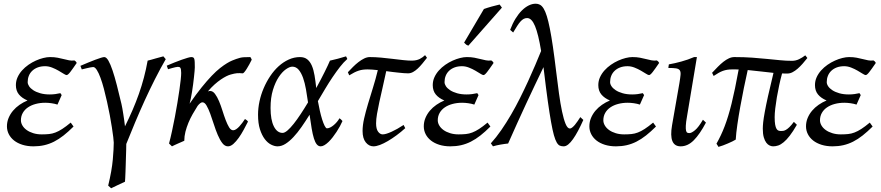

<svg xmlns="http://www.w3.org/2000/svg" viewBox="-20 -762 4710 1026"><path d="M390.1 -425.8Q368.2 -393.6 355.5 -377.2Q342.8 -360.8 335.9 -360.8Q331.1 -360.8 319.6 -368.2Q308.1 -375.5 292.5 -384.5Q276.9 -393.6 258.3 -400.9Q239.7 -408.2 221.2 -408.2Q198.7 -408.2 181.4 -401.6Q164.1 -395 152.1 -383.5Q140.1 -372.1 134 -356.7Q127.9 -341.3 127.9 -323.2Q127.9 -312.5 135.5 -301Q143.1 -289.6 158 -279.8Q172.9 -270 195.1 -263.7Q217.3 -257.3 246.1 -257.3Q261.7 -257.3 276.1 -259.3Q290.5 -261.2 302.7 -264.2L309.6 -253.9L287.1 -203.1Q272 -208 254.9 -210.4Q237.8 -212.9 222.2 -212.9Q194.3 -212.9 170.7 -206.5Q147 -200.2 129.4 -188.2Q111.8 -176.3 101.8 -158.7Q91.8 -141.1 91.8 -119.1Q91.8 -105 99.9 -91.3Q107.9 -77.6 122.6 -67.1Q137.2 -56.6 157.7 -50.3Q178.2 -43.9 203.1 -43.9Q225.1 -43.9 242.2 -45.7Q259.3 -47.4 276.4 -54Q293.5 -60.5 312.7 -73Q332 -85.4 357.9 -106.9L373 -85.9Q345.2 -58.1 319.8 -38.1Q294.4 -18.1 268.8 -5.1Q243.2 7.8 216.3 13.9Q189.5 20 159.2 20Q126.5 20 100.1 11.7Q73.7 3.4 55.4 -11Q37.1 -25.4 27.1 -44.9Q17.1 -64.5 17.1 -86.9Q17.1 -110.4 25.9 -131.6Q34.7 -152.8 49.6 -170.4Q64.5 -188 84.5 -201.9Q104.5 -215.8 127 -225.1Q97.7 -237.3 81.3 -257.1Q64.9 -276.9 64.9 -307.1Q64.9 -329.6 74 -349.4Q83 -369.1 97.9 -385.7Q112.8 -402.3 132.1 -415.8Q151.4 -429.2 171.6 -438.2Q191.9 -447.3 211.4 -452.1Q231 -457 247.1 -457Q270 -457 287.6 -453.6Q305.2 -450.2 320.3 -446.3Q335.4 -442.4 349.1 -439.7Q362.8 -437 377.9 -439Q382.3 -436.5 384.8 -433.6Q387.2 -430.7 390.1 -425.8Z M865.7 -445.8Q836.4 -395 808.1 -339.1Q779.8 -283.2 753.2 -224.9Q726.6 -166.5 701.9 -107.7Q677.2 -48.8 654.8 7.3Q654.8 19.5 654.3 37.6Q653.8 55.7 653.1 75.9Q652.3 96.2 651.9 117.2Q651.4 138.2 650.6 156.5Q649.9 174.8 649.2 189Q648.4 203.1 647.9 209Q630.9 217.3 610.1 226.6Q589.4 235.8 573.7 244.1Q570.8 241.2 567.4 238Q564 234.9 558.1 230Q577.6 149.4 582.8 90.6Q587.9 31.7 587.9 0Q587.9 -7.8 585.2 -29.5Q582.5 -51.3 577.9 -81.3Q573.2 -111.3 566.7 -146.7Q560.1 -182.1 552 -218Q543.9 -253.9 535.2 -287.4Q526.4 -320.8 516.8 -346.7Q507.3 -372.6 497.3 -388.2Q487.3 -403.8 478 -403.8Q473.6 -403.8 463.6 -401.9Q453.6 -399.9 443.4 -397.5Q433.1 -395 417 -391.1L409.7 -410.2Q430.2 -418.9 450.7 -427.5Q471.2 -436 488.8 -442.6Q506.3 -449.2 519 -453.1Q531.7 -457 537.1 -457Q548.3 -457 559.3 -438Q570.3 -418.9 581.5 -385.5Q592.8 -352.1 604.5 -306.4Q616.2 -260.7 628.9 -207Q631.3 -196.8 633.8 -182.9Q636.2 -168.9 638.7 -153.1Q641.1 -137.2 643.6 -120.4Q646 -103.5 647.9 -86.9Q669.9 -131.3 688.5 -174.3Q707 -217.3 722.2 -260.3Q737.3 -303.2 749 -347.4Q760.7 -391.6 769 -438Q777.8 -439.9 788.8 -443.1Q799.8 -446.3 811 -449.5Q822.3 -452.6 833.3 -455.6Q844.2 -458.5 853 -460.9Z M1305.2 -112.3Q1294.9 -91.8 1282.2 -68.4Q1269.5 -44.9 1255.6 -25.4Q1241.7 -5.9 1227.1 7.1Q1212.4 20 1198.2 20Q1181.2 20 1168 2.7Q1154.8 -14.6 1143.6 -41Q1132.3 -67.4 1122.8 -97.7Q1113.3 -127.9 1103.5 -154.3Q1093.8 -180.7 1083.7 -198Q1073.7 -215.3 1061.5 -215.3Q1056.2 -215.3 1049.6 -210.2Q1043 -205.1 1036.1 -196.3Q1022.5 -174.8 1009.5 -152.1Q996.6 -129.4 986.8 -105.7Q977.1 -82 970.9 -57.9Q964.8 -33.7 964.8 -9.8Q958 -6.8 949.2 -2.9Q940.4 1 931.4 4.9Q922.4 8.8 913.6 12.9Q904.8 17.1 898.9 20L883.3 4.9Q891.6 -25.9 899.4 -62.5Q907.2 -99.1 914.6 -137.2Q921.9 -175.3 928 -212.4Q934.1 -249.5 938.7 -281.2Q943.4 -313 945.8 -336.7Q948.2 -360.4 948.2 -372.1Q948.2 -383.3 947 -389.9Q945.8 -396.5 943.6 -399.7Q941.4 -402.8 938 -403.8Q934.6 -404.8 930.2 -404.8Q925.8 -404.8 917.2 -402.8Q908.7 -400.9 899.9 -398.4Q891.1 -396 877.9 -392.1L871.1 -411.1Q891.6 -419.9 912.4 -428.2Q933.1 -436.5 951.2 -442.9Q969.2 -449.2 982.7 -453.1Q996.1 -457 1002 -457Q1008.8 -457 1012.7 -454.8Q1016.6 -452.6 1018.3 -446.8Q1020 -440.9 1020.5 -430.2Q1021 -419.4 1021 -401.9Q1021 -396 1019.8 -382.1Q1018.6 -368.2 1016.6 -350.1Q1014.6 -332 1012 -311.3Q1009.3 -290.5 1006.1 -271Q1002.9 -251.5 999.5 -234.9Q996.1 -218.3 993.2 -208Q1027.8 -258.3 1057.4 -294.9Q1086.9 -331.5 1111.3 -356.9Q1135.7 -382.3 1156 -398.2Q1176.3 -414.1 1192.4 -423.8Q1208.5 -433.6 1220.7 -438.5Q1232.9 -443.4 1242.2 -446.8Q1264.6 -455.1 1282.2 -456.1Q1299.8 -457 1317.9 -457Q1321.3 -452.6 1322.5 -449.2Q1323.7 -445.8 1325.2 -442.9Q1319.3 -430.7 1312 -417.5Q1304.7 -404.3 1298.1 -393.8Q1291.5 -383.3 1285.6 -376.5Q1279.8 -369.6 1276.9 -370.1Q1268.1 -370.6 1261 -371.1Q1253.9 -371.6 1246.6 -370.8Q1239.3 -370.1 1231.2 -368.4Q1223.1 -366.7 1212.9 -363.8Q1203.1 -361.3 1189.7 -354.7Q1176.3 -348.1 1160.2 -337.2Q1144 -326.2 1126.2 -310.3Q1108.4 -294.4 1090.8 -273.4Q1094.7 -274.9 1097.4 -275.4Q1100.1 -275.9 1102.5 -275.9Q1117.2 -275.9 1128.9 -260.3Q1140.6 -244.6 1150.4 -221.4Q1160.2 -198.2 1168.7 -170.9Q1177.2 -143.6 1186 -120.4Q1194.8 -97.2 1204.3 -81.5Q1213.9 -65.9 1226.1 -65.9Q1233.9 -65.9 1242.4 -71.8Q1251 -77.6 1259 -86.4Q1267.1 -95.2 1274.9 -105.7Q1282.7 -116.2 1289.1 -126Q1294.9 -122.1 1297.9 -120.1Q1300.8 -118.2 1305.2 -112.3Z M1490.2 -51.8Q1501 -51.8 1516.4 -64.9Q1531.7 -78.1 1549.6 -100.6Q1567.4 -123 1586.9 -152.6Q1606.4 -182.1 1626 -214.8Q1621.1 -250.5 1615 -284.9Q1608.9 -319.3 1599.4 -346.2Q1589.8 -373 1575.9 -389.4Q1562 -405.8 1542 -405.8Q1527.8 -405.8 1507.8 -391.8Q1487.8 -377.9 1469.5 -350.3Q1451.2 -322.8 1438.5 -281.5Q1425.8 -240.2 1425.8 -185.1Q1425.8 -121.6 1443.4 -86.7Q1460.9 -51.8 1490.2 -51.8ZM1835.9 -446.8Q1815.9 -429.2 1796.4 -404.1Q1776.9 -378.9 1757.1 -349.6Q1737.3 -320.3 1717.8 -287.6Q1698.2 -254.9 1678.7 -221.7Q1683.1 -196.8 1689 -170.9Q1694.8 -145 1701.4 -124Q1708 -103 1714.8 -89.6Q1721.7 -76.2 1727.1 -76.2Q1734.9 -76.2 1744.4 -80.8Q1753.9 -85.4 1763.2 -93.3Q1772.5 -101.1 1780.5 -110.6Q1788.6 -120.1 1793.9 -129.9Q1800.3 -126 1803.2 -122.6Q1806.2 -119.1 1810.1 -115.2Q1804.7 -102.5 1796.6 -87.6Q1788.6 -72.8 1778.8 -57.9Q1769 -43 1758.1 -28.8Q1747.1 -14.6 1736.1 -3.9Q1725.1 6.8 1714.1 13.4Q1703.1 20 1693.8 20Q1681.6 20 1672.9 9.5Q1664.1 -1 1657.5 -22.2Q1650.9 -43.5 1645.5 -75.2Q1640.1 -106.9 1634.3 -148.9Q1612.8 -114.3 1591.3 -83.5Q1569.8 -52.7 1548.3 -29.8Q1526.9 -6.8 1505.6 6.6Q1484.4 20 1462.9 20Q1446.8 20 1428.5 10.7Q1410.2 1.5 1394.8 -18.8Q1379.4 -39.1 1369.1 -71Q1358.9 -103 1358.9 -148.9Q1358.9 -184.1 1366.7 -220.5Q1374.5 -256.8 1389.2 -291Q1403.8 -325.2 1424.1 -355.5Q1444.3 -385.7 1469.2 -408.2Q1494.1 -430.7 1522.9 -443.8Q1551.8 -457 1583 -457Q1606.9 -457 1622.1 -444.8Q1637.2 -432.6 1646.5 -410.9Q1655.8 -389.2 1660.9 -358.6Q1666 -328.1 1669.9 -291.5Q1682.6 -314.5 1693.8 -336.2Q1705.1 -357.9 1714.6 -377Q1724.1 -396 1731.4 -411.6Q1738.8 -427.2 1743.2 -438Q1764.2 -442.4 1785.2 -448.2Q1806.2 -454.1 1829.1 -460.9Q1832 -455.6 1833.3 -452.9Q1834.5 -450.2 1835.9 -446.8Z M2145.5 -77.1Q2123 -56.6 2099.1 -39.1Q2075.2 -21.5 2052.7 -8.3Q2030.3 4.9 2010.3 12.5Q1990.2 20 1975.6 20Q1951.7 20 1934.6 -1.2Q1917.5 -22.5 1917.5 -62Q1917.5 -92.3 1925.8 -128.7Q1934.1 -165 1946.5 -206.5Q1959 -248 1973.1 -293.5Q1987.3 -338.9 1999 -387.2Q1982.4 -389.2 1968.5 -390.1Q1954.6 -391.1 1944.3 -391.1Q1930.7 -391.1 1919.4 -389.6Q1908.2 -388.2 1897 -384.5Q1885.7 -380.9 1873.5 -374.8Q1861.3 -368.7 1846.2 -359.4L1838.9 -376Q1851.6 -389.6 1866 -404.1Q1880.4 -418.5 1895.5 -430.2Q1910.6 -441.9 1926 -449.5Q1941.4 -457 1956.1 -457Q1984.9 -457 2016.4 -454.1Q2047.9 -451.2 2077.6 -447.5Q2107.4 -443.8 2134 -440.9Q2160.6 -438 2179.7 -438Q2193.4 -438 2204.1 -440.4Q2214.8 -442.9 2223.1 -447Q2231.4 -451.2 2238.3 -456.3Q2245.1 -461.4 2251.5 -467.3L2261.7 -453.1Q2249.5 -437.5 2237.3 -422.6Q2225.1 -407.7 2212.6 -396Q2200.2 -384.3 2187.3 -377.2Q2174.3 -370.1 2160.6 -370.1Q2150.9 -370.1 2137.7 -371.1Q2124.5 -372.1 2109.4 -373.8Q2094.2 -375.5 2077.4 -377.4Q2060.5 -379.4 2043.9 -381.8Q2034.2 -335 2024.4 -293.5Q2014.6 -252 2007.1 -216.8Q1999.5 -181.6 1994.6 -153.1Q1989.7 -124.5 1989.7 -103Q1989.7 -72.8 2000.5 -58.3Q2011.2 -43.9 2024.9 -43.9Q2033.7 -43.9 2045.7 -47.6Q2057.6 -51.3 2072.3 -57.9Q2086.9 -64.5 2103.3 -73.7Q2119.6 -83 2136.7 -94.2Z M2617.7 -425.8Q2595.7 -393.6 2583 -377.2Q2570.3 -360.8 2563.5 -360.8Q2558.6 -360.8 2547.1 -368.2Q2535.6 -375.5 2520 -384.5Q2504.4 -393.6 2485.8 -400.9Q2467.3 -408.2 2448.7 -408.2Q2426.3 -408.2 2408.9 -401.6Q2391.6 -395 2379.6 -383.5Q2367.7 -372.1 2361.6 -356.7Q2355.5 -341.3 2355.5 -323.2Q2355.5 -312.5 2363 -301Q2370.6 -289.6 2385.5 -279.8Q2400.4 -270 2422.6 -263.7Q2444.8 -257.3 2473.6 -257.3Q2489.3 -257.3 2503.7 -259.3Q2518.1 -261.2 2530.3 -264.2L2537.1 -253.9L2514.6 -203.1Q2499.5 -208 2482.4 -210.4Q2465.3 -212.9 2449.7 -212.9Q2421.9 -212.9 2398.2 -206.5Q2374.5 -200.2 2356.9 -188.2Q2339.4 -176.3 2329.3 -158.7Q2319.3 -141.1 2319.3 -119.1Q2319.3 -105 2327.4 -91.3Q2335.4 -77.6 2350.1 -67.1Q2364.7 -56.6 2385.3 -50.3Q2405.8 -43.9 2430.7 -43.9Q2452.6 -43.9 2469.7 -45.7Q2486.8 -47.4 2503.9 -54Q2521 -60.5 2540.3 -73Q2559.6 -85.4 2585.4 -106.9L2600.6 -85.9Q2572.8 -58.1 2547.4 -38.1Q2522 -18.1 2496.3 -5.1Q2470.7 7.8 2443.8 13.9Q2417 20 2386.7 20Q2354 20 2327.6 11.7Q2301.3 3.4 2283 -11Q2264.6 -25.4 2254.6 -44.9Q2244.6 -64.5 2244.6 -86.9Q2244.6 -110.4 2253.4 -131.6Q2262.2 -152.8 2277.1 -170.4Q2292 -188 2312 -201.9Q2332 -215.8 2354.5 -225.1Q2325.2 -237.3 2308.8 -257.1Q2292.5 -276.9 2292.5 -307.1Q2292.5 -329.6 2301.5 -349.4Q2310.5 -369.1 2325.4 -385.7Q2340.3 -402.3 2359.6 -415.8Q2378.9 -429.2 2399.2 -438.2Q2419.4 -447.3 2439 -452.1Q2458.5 -457 2474.6 -457Q2497.6 -457 2515.1 -453.6Q2532.7 -450.2 2547.9 -446.3Q2563 -442.4 2576.7 -439.7Q2590.3 -437 2605.5 -439Q2609.9 -436.5 2612.3 -433.6Q2614.7 -430.7 2617.7 -425.8ZM2482.9 -518.1Q2475.6 -520.5 2471.4 -523.4Q2467.3 -526.4 2460 -534.2L2565.9 -713.9Q2573.7 -716.8 2584.5 -720.2Q2595.2 -723.6 2606.7 -726.8Q2618.2 -730 2629.6 -732.7Q2641.1 -735.4 2649.9 -737.8L2662.1 -721.2Z M3097.2 -121.1Q3083 -89.4 3069.1 -63.2Q3055.2 -37.1 3042 -18.6Q3028.8 0 3016.4 10Q3003.9 20 2992.2 20Q2981 20 2971.9 16.4Q2962.9 12.7 2955.1 -0.5Q2947.3 -13.7 2939.9 -39.8Q2932.6 -65.9 2924.6 -110.8Q2916.5 -155.8 2907.2 -222.2Q2897.9 -288.6 2886.7 -383.3Q2885.7 -388.7 2885.3 -393.6Q2884.8 -398.4 2884.3 -403.3Q2860.8 -354.5 2837.6 -305.7Q2814.5 -256.8 2791 -206.5Q2767.6 -156.2 2743.9 -103.8Q2720.2 -51.3 2695.3 4.9Q2686.5 5.9 2675.8 7.3Q2665 8.8 2654.3 10.7Q2643.6 12.7 2633.3 14.9Q2623 17.1 2614.3 20L2603 3.9Q2631.8 -27.8 2658.9 -67.1Q2686 -106.4 2711.2 -149.7Q2736.3 -192.9 2759 -238.3Q2781.7 -283.7 2802 -327.9Q2822.3 -372.1 2839.8 -413.3Q2857.4 -454.6 2871.6 -489.7Q2856.9 -579.6 2839.1 -622.6Q2821.3 -665.5 2796.9 -665.5Q2786.6 -665.5 2778.1 -660.9Q2769.5 -656.2 2761 -646.7Q2752.4 -637.2 2743.2 -622.6Q2733.9 -607.9 2722.2 -588.4L2706.1 -602.5Q2718.8 -636.2 2734.9 -662.4Q2751 -688.5 2768.8 -706.1Q2786.6 -723.6 2805.4 -732.9Q2824.2 -742.2 2842.8 -742.2Q2855 -742.2 2865.5 -736.6Q2876 -731 2885 -716.3Q2894 -701.7 2902.1 -675.8Q2910.2 -649.9 2918.2 -609.6Q2926.3 -569.3 2934.6 -512.5Q2942.9 -455.6 2952.1 -378.9Q2959.5 -317.9 2967 -262.9Q2974.6 -208 2983.4 -166.3Q2992.2 -124.5 3002.4 -99.9Q3012.7 -75.2 3025.4 -75.2Q3030.8 -75.2 3037.6 -80.6Q3044.4 -85.9 3051.8 -94.5Q3059.1 -103 3066.4 -114Q3073.7 -125 3081.1 -136.2Z M3502.4 -425.8Q3480.5 -393.6 3467.8 -377.2Q3455.1 -360.8 3448.2 -360.8Q3443.4 -360.8 3431.9 -368.2Q3420.4 -375.5 3404.8 -384.5Q3389.2 -393.6 3370.6 -400.9Q3352.1 -408.2 3333.5 -408.2Q3311 -408.2 3293.7 -401.6Q3276.4 -395 3264.4 -383.5Q3252.4 -372.1 3246.3 -356.7Q3240.2 -341.3 3240.2 -323.2Q3240.2 -312.5 3247.8 -301Q3255.4 -289.6 3270.3 -279.8Q3285.2 -270 3307.4 -263.7Q3329.6 -257.3 3358.4 -257.3Q3374 -257.3 3388.4 -259.3Q3402.8 -261.2 3415 -264.2L3421.9 -253.9L3399.4 -203.1Q3384.3 -208 3367.2 -210.4Q3350.1 -212.9 3334.5 -212.9Q3306.6 -212.9 3283 -206.5Q3259.3 -200.2 3241.7 -188.2Q3224.1 -176.3 3214.1 -158.7Q3204.1 -141.1 3204.1 -119.1Q3204.1 -105 3212.2 -91.3Q3220.2 -77.6 3234.9 -67.1Q3249.5 -56.6 3270 -50.3Q3290.5 -43.9 3315.4 -43.9Q3337.4 -43.9 3354.5 -45.7Q3371.6 -47.4 3388.7 -54Q3405.8 -60.5 3425 -73Q3444.3 -85.4 3470.2 -106.9L3485.4 -85.9Q3457.5 -58.1 3432.1 -38.1Q3406.7 -18.1 3381.1 -5.1Q3355.5 7.8 3328.6 13.9Q3301.8 20 3271.5 20Q3238.8 20 3212.4 11.7Q3186 3.4 3167.7 -11Q3149.4 -25.4 3139.4 -44.9Q3129.4 -64.5 3129.4 -86.9Q3129.4 -110.4 3138.2 -131.6Q3147 -152.8 3161.9 -170.4Q3176.8 -188 3196.8 -201.9Q3216.8 -215.8 3239.3 -225.1Q3210 -237.3 3193.6 -257.1Q3177.2 -276.9 3177.2 -307.1Q3177.2 -329.6 3186.3 -349.4Q3195.3 -369.1 3210.2 -385.7Q3225.1 -402.3 3244.4 -415.8Q3263.7 -429.2 3283.9 -438.2Q3304.2 -447.3 3323.7 -452.1Q3343.3 -457 3359.4 -457Q3382.3 -457 3399.9 -453.6Q3417.5 -450.2 3432.6 -446.3Q3447.8 -442.4 3461.4 -439.7Q3475.1 -437 3490.2 -439Q3494.6 -436.5 3497.1 -433.6Q3499.5 -430.7 3502.4 -425.8Z M3752.4 -106.9Q3719.7 -44.9 3687.5 -12.5Q3655.3 20 3617.2 20Q3551.8 20 3571.3 -92.8L3610.4 -316.9Q3615.2 -345.2 3616.7 -361.8Q3618.2 -378.4 3612.5 -386.5Q3606.9 -394.5 3592.5 -396.7Q3578.1 -398.9 3551.3 -398.9L3554.2 -418Q3585 -423.3 3620.8 -433.1Q3656.7 -442.9 3689 -457H3704.1L3651.4 -141.1Q3645.5 -108.4 3644.8 -90.3Q3644 -72.3 3646.2 -63.5Q3648.4 -54.7 3653.3 -52.7Q3658.2 -50.8 3664.1 -50.8Q3675.3 -50.8 3694.1 -66.4Q3712.9 -82 3736.3 -122.1Z M4111.3 20Q4102.5 20 4092.8 15.6Q4083 11.2 4075 0.7Q4066.9 -9.8 4061.5 -28.1Q4056.2 -46.4 4056.2 -74.2Q4056.2 -88.4 4058.3 -108.9Q4060.5 -129.4 4066.7 -163.3Q4072.8 -197.3 4084 -247.8Q4095.2 -298.3 4113.3 -372.6Q4079.1 -376 4046.1 -380.1Q4013.2 -384.3 3975.6 -387.7Q3965.3 -342.8 3955.1 -292Q3944.8 -241.2 3935.8 -191.4Q3926.8 -141.6 3920.2 -95.9Q3913.6 -50.3 3911.6 -16.1Q3904.8 -11.7 3893.6 -6.3Q3882.3 -1 3869.6 4.6Q3856.9 10.3 3843.5 15.1Q3830.1 20 3819.3 22.9Q3818.4 21 3815.7 16.8Q3813 12.7 3811 9.5Q3809.1 6.3 3808.6 5.9Q3821.3 -16.6 3832 -39.3Q3842.8 -62 3852.5 -87.6Q3862.3 -113.3 3871.3 -142.8Q3880.4 -172.4 3889.4 -208.7Q3898.4 -245.1 3907.7 -290Q3917 -335 3927.2 -390.6Q3918.9 -391.1 3910.2 -391.1H3892.6Q3877.9 -391.1 3866 -389.2Q3854 -387.2 3842.5 -383.1Q3831.1 -378.9 3819.3 -372.1Q3807.6 -365.2 3793.5 -356L3785.2 -373Q3800.8 -389.6 3815.9 -405Q3831.1 -420.4 3845.7 -431.9Q3860.4 -443.4 3875 -450.2Q3889.6 -457 3904.3 -457Q3957 -457 4000 -453.9Q4043 -450.7 4079.8 -447Q4116.7 -443.4 4148.9 -440.2Q4181.2 -437 4212.4 -437Q4231.9 -437 4249.8 -445.6Q4267.6 -454.1 4283.2 -466.3L4294.4 -452.1Q4282.2 -436.5 4269 -421.6Q4255.9 -406.7 4242.4 -395Q4229 -383.3 4215.3 -376.2Q4201.7 -369.1 4188.5 -369.1H4173.3Q4166 -369.1 4159.2 -369.6Q4150.9 -339.4 4143.8 -306.4Q4136.7 -273.4 4131.3 -241.9Q4126 -210.4 4122.8 -182.9Q4119.6 -155.3 4119.6 -136.2Q4119.6 -110.4 4122.3 -95.7Q4125 -81.1 4129.6 -73.5Q4134.3 -65.9 4140.4 -64Q4146.5 -62 4153.3 -62Q4159.2 -62 4165.3 -62.7Q4171.4 -63.5 4179.4 -67.9Q4187.5 -72.3 4198 -82.3Q4208.5 -92.3 4222.2 -110.8L4238.3 -95.2Q4217.8 -59.6 4200.4 -37.1Q4183.1 -14.6 4167.7 -2Q4152.3 10.7 4138.7 15.4Q4125 20 4111.3 20Z M4660.2 -425.8Q4638.2 -393.6 4625.5 -377.2Q4612.8 -360.8 4606 -360.8Q4601.1 -360.8 4589.6 -368.2Q4578.1 -375.5 4562.5 -384.5Q4546.9 -393.6 4528.3 -400.9Q4509.8 -408.2 4491.2 -408.2Q4468.8 -408.2 4451.4 -401.6Q4434.1 -395 4422.1 -383.5Q4410.2 -372.1 4404.1 -356.7Q4397.9 -341.3 4397.9 -323.2Q4397.9 -312.5 4405.5 -301Q4413.1 -289.6 4428 -279.8Q4442.9 -270 4465.1 -263.7Q4487.3 -257.3 4516.1 -257.3Q4531.7 -257.3 4546.1 -259.3Q4560.5 -261.2 4572.8 -264.2L4579.6 -253.9L4557.1 -203.1Q4542 -208 4524.9 -210.4Q4507.8 -212.9 4492.2 -212.9Q4464.4 -212.9 4440.7 -206.5Q4417 -200.2 4399.4 -188.2Q4381.8 -176.3 4371.8 -158.7Q4361.8 -141.1 4361.8 -119.1Q4361.8 -105 4369.9 -91.3Q4377.9 -77.6 4392.6 -67.1Q4407.2 -56.6 4427.7 -50.3Q4448.2 -43.9 4473.1 -43.9Q4495.1 -43.9 4512.2 -45.7Q4529.3 -47.4 4546.4 -54Q4563.5 -60.5 4582.8 -73Q4602.1 -85.4 4627.9 -106.9L4643.1 -85.9Q4615.2 -58.1 4589.8 -38.1Q4564.5 -18.1 4538.8 -5.1Q4513.2 7.8 4486.3 13.9Q4459.5 20 4429.2 20Q4396.5 20 4370.1 11.7Q4343.8 3.4 4325.4 -11Q4307.1 -25.4 4297.1 -44.9Q4287.1 -64.5 4287.1 -86.9Q4287.1 -110.4 4295.9 -131.6Q4304.7 -152.8 4319.6 -170.4Q4334.5 -188 4354.5 -201.9Q4374.5 -215.8 4397 -225.1Q4367.7 -237.3 4351.3 -257.1Q4335 -276.9 4335 -307.1Q4335 -329.6 4344 -349.4Q4353 -369.1 4367.9 -385.7Q4382.8 -402.3 4402.1 -415.8Q4421.4 -429.2 4441.7 -438.2Q4461.9 -447.3 4481.4 -452.1Q4501 -457 4517.1 -457Q4540 -457 4557.6 -453.6Q4575.2 -450.2 4590.3 -446.3Q4605.5 -442.4 4619.1 -439.7Q4632.8 -437 4647.9 -439Q4652.3 -436.5 4654.8 -433.6Q4657.2 -430.7 4660.2 -425.8Z"/></svg>

Font: Akkhara
Style: Italic
Weight: 400
Italic angle: -7°
Designer: J. Victor Gaultney
Version: Version 1.00 June 13, 2006, initial release